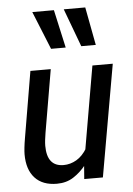

<svg xmlns="http://www.w3.org/2000/svg" viewBox="-54 -785 578 836"><g transform="rotate(-5 235.5 -367.0)"><path d="M161 10Q98.5 10 65 -26.5Q31.5 -63 31.5 -129.5Q31.5 -141 33.5 -159.2Q35.5 -177.5 39.5 -200.5L88.5 -489.5H177.5L130.5 -215Q128 -199.5 126.2 -184.8Q124.5 -170 124.5 -159Q124.5 -68.5 197 -68.5Q226.5 -68.5 253.5 -84.2Q280.5 -100 300.5 -133.5L289 -61Q264.5 -30 233.5 -10Q202.5 10 161 10ZM281 0 286 -64.5 359.5 -489.5H448.5L362.5 0ZM382 -577.5H318.5L256.5 -744H350.5ZM250.5 -577.5H186.5L119 -744H213.5Z"/></g></svg>

Font: Cabin
Style: Italic
Weight: 400
Width: 4
Italic angle: -10°
Designer: Pablo Impallari
Foundry: Pablo Impallari. http://www.impallari.com Igino Marini. http://www.ikern.com
Version: Version 3.001